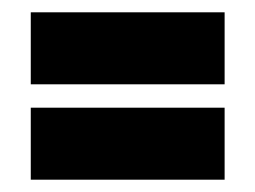

<svg xmlns="http://www.w3.org/2000/svg" viewBox="-20 -403 415 312"><path d="M30 -383H345V-266H30ZM30 -228H345V-111H30Z"/></svg>

Font: Blaka Ink
Style: Regular
Weight: 400
Designer: Mohamed Gaber
Foundry: Kief Type Foundry
Version: Version 1.003; ttfautohint (v1.8.4.7-5d5b)